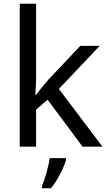

<svg xmlns="http://www.w3.org/2000/svg" viewBox="-20 -780 574 1021"><path d="M172 -363V-760H85V0H172V-197L233 -250L419 0H525L293 -307L510 -536H407L236 -355C218 -335 184 -292 172 -276H168C169 -301 172 -342 172 -363ZM331 70V61H244C239 104 218 176 203 209V221H251C287 178 322 106 331 70Z"/></svg>

Font: Noto Sans Psalter Pahlavi
Style: Regular
Weight: 400
Designer: Monotype Design Team
Foundry: Monotype Imaging Inc.
Version: Version 2.002